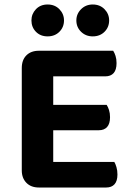

<svg xmlns="http://www.w3.org/2000/svg" viewBox="-20 -833 586 855"><path d="M77 -416H217V-7Q208 -4 190.5 -1Q173 2 153 2Q118 2 97.5 -19Q77 -40 77 -74ZM217 -191H77V-530Q77 -566 97.5 -586.5Q118 -607 153 -607Q173 -607 190.5 -604Q208 -601 217 -598ZM153 -253V-366H455Q461 -357 465.5 -343Q470 -329 470 -311Q470 -282 457 -267.5Q444 -253 420 -253ZM153 2V-112H489Q494 -104 498.5 -89Q503 -74 503 -56Q503 -27 490 -12.5Q477 2 453 2ZM153 -493V-607H484Q490 -598 494.5 -584Q499 -570 499 -552Q499 -522 486 -507.5Q473 -493 449 -493ZM265 -742Q265 -712 244.5 -691.5Q224 -671 192 -671Q160 -671 140 -691.5Q120 -712 120 -742Q120 -771 140 -792Q160 -813 192 -813Q224 -813 244.5 -792Q265 -771 265 -742ZM466 -742Q466 -712 445.5 -691.5Q425 -671 393 -671Q362 -671 341 -691.5Q320 -712 320 -742Q320 -771 341 -792Q362 -813 393 -813Q425 -813 445.5 -792Q466 -771 466 -742Z"/></svg>

Font: BalooTamma2Bold
Style: Bold
Weight: 700
Designer: Divya Kowshik, Shuchita Grover and Ek Type
Foundry: Ek Type
Version: Version 1.700